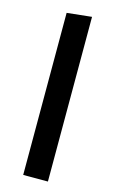

<svg xmlns="http://www.w3.org/2000/svg" viewBox="-117 -800 510 848"><g transform="rotate(15 137.5 -376.5)"><path d="M194 0H81V-741L194 -753Z"/></g></svg>

Font: Fira Sans Medium
Style: Regular
Weight: 500
Designer: bBox Type GmbH & Carrois Corporate GbR & Edenspiekermann AG
Foundry: bBox Type GmbH & Carrois Corporate GbR & Edenspiekermann AG
Version: Version 4.301